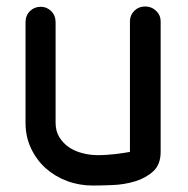

<svg xmlns="http://www.w3.org/2000/svg" viewBox="-20 -575 581 594"><path d="M382 -509Q382 -528 395.5 -541.5Q409 -555 429 -555Q449 -555 463 -541.5Q477 -528 477 -509V-105Q477 -66 454 -45Q431 -24 398 -14Q365 -4 329 -2.5Q293 -1 267 -1Q225 -1 187.5 -15Q150 -29 121.5 -54.5Q93 -80 76 -116Q59 -152 59 -195V-506Q59 -527 72.5 -540.5Q86 -554 106 -554Q125 -554 138.5 -540.5Q152 -527 152 -506V-195Q152 -169 164 -150Q176 -131 194 -119Q212 -107 235.5 -101Q259 -95 283 -95Q296 -95 310.5 -96Q325 -97 338.5 -98.5Q352 -100 363.5 -102Q375 -104 382 -105Z"/></svg>

Font: VDS
Style: Regular
Weight: 400
Designer: artmaker
Foundry: artmaker
Version: Version 1.000 2009 initial release